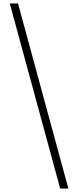

<svg xmlns="http://www.w3.org/2000/svg" viewBox="-20 -819 447 1098"><path d="M371 259H324L36 -799H83Z"/></svg>

Font: Noto Serif Sinhala Light
Style: Regular
Weight: 300
Designer: Jelle Bosma - Monotype Design Team
Foundry: Monotype Imaging Inc.
Version: Version 2.007; ttfautohint (v1.8.4.7-5d5b)